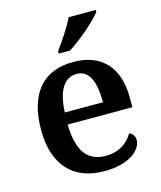

<svg xmlns="http://www.w3.org/2000/svg" viewBox="-115 -849 789 943"><g transform="rotate(-15 279.0 -378.0)"><path d="M231 -619V-606H288C347 -642 437 -721 462 -756V-766H324C303 -721 260 -657 231 -619ZM299 10C433 10 491 -51 491 -98C491 -119 478 -133 463 -138C440 -96 394 -61 326 -61C233 -61 186 -120 183 -258H512V-308C512 -466 427 -548 288 -548C136 -548 50 -452 50 -265C50 -91 138 10 299 10ZM379 -319H185C189 -428 226 -487 289 -487C354 -487 379 -422 379 -319Z"/></g></svg>

Font: Noto Serif Lao SemiBold
Style: Regular
Weight: 600
Designer: Monotype Design Team
Foundry: Monotype Imaging Inc.
Version: Version 2.003